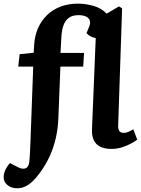

<svg xmlns="http://www.w3.org/2000/svg" viewBox="-68 -802 772 1052"><path d="M26 229.5Q-6 229.5 -27 212.2Q-48 195 -48 168.5Q-48 151.5 -39.8 131.7Q-31.5 112 -13.5 91.5L32 115Q58 127.5 74.2 119.2Q90.5 111 93 80.5Q94.5 65.5 95.2 52.7Q96 40 96.5 28Q97 16 97.7 2.2Q98.5 -11.5 99 -29L114 -437H32L39.5 -505L116.5 -513L119.5 -559Q122.5 -607 140.2 -647.5Q158 -688 189 -718.5Q220 -749 263 -765.5Q306 -782 360 -782Q404 -782 447.5 -768.7Q491 -755.5 516 -727L584 -767L601 -756L579.5 -116.5Q578.5 -97.5 584.8 -85.8Q591 -74 610.5 -74Q624 -74 637.3 -80.3Q650.5 -86.5 662 -94L684 -37Q674 -28.5 652 -16.5Q630 -4.5 601.8 4.8Q573.5 14 542.5 14Q506.5 14 482 2.2Q457.5 -9.5 446 -33.5Q434.5 -57.5 436 -93.5L456.5 -593Q442 -596 428 -603.2Q414 -610.5 406 -620.5L419 -652Q429 -674.5 424 -689.2Q419 -704 403 -711.5Q387 -719 362 -719Q328 -719 308.3 -703.7Q288.5 -688.5 279.5 -662.2Q270.5 -636 268.5 -602L263.5 -512H392.5L388 -437H263L252 -159Q250 -99 237.8 -45.5Q225.5 8 203.5 55.5Q181.5 103 150.5 145Q131.5 171 111.8 190.2Q92 209.5 71 219.5Q50 229.5 26 229.5Z"/></svg>

Font: Literata
Style: Italic
Weight: 400
Italic angle: -2°
Designer: Latin by Veronika Burian and Jose Scaglione. Greek by Irene Vlachou. Cyrillic by Vera Evstafieva
Foundry: TypeTogether
Version: Version 3.103;gftools[0.9.29]